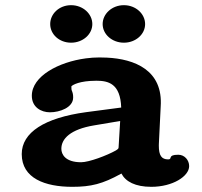

<svg xmlns="http://www.w3.org/2000/svg" viewBox="-20 -712 780 742"><path d="M254.7 -547C300 -547 336.8 -579.2 336.8 -619C336.8 -658.3 300.8 -692 254.7 -692C208.5 -692 174 -658.3 174 -619C174 -579.2 209.3 -547 254.7 -547ZM458.8 -547C504.1 -547 540.8 -579.2 540.8 -619C540.8 -658.3 504.9 -692 458.8 -692C412.6 -692 376.7 -658.3 376.7 -619C376.7 -579.2 413.4 -547 458.8 -547ZM438.3 -142.3C438 -138.3 437.2 -136.5 428 -130.7C393.1 -111 324 -85 293.4 -85C232.3 -85 217.1 -115.7 217.1 -137C217.1 -176 252.3 -212.2 343.3 -227.4L444.4 -244.4ZM564.8 10C647.6 10 711 -30.9 711 -70C711 -92.9 693.6 -114 669 -114C625.5 -114 648.2 -96 630 -96C604.6 -96 593.7 -110.8 593.8 -149.4C593.8 -151.9 593.8 -154.5 594 -157.1L601 -299.8C610.9 -441.2 499.8 -484.2 392.7 -489.3C383.1 -489.8 373.6 -490 364.1 -490C346.7 -490 329.3 -488.8 312.2 -486.5C207.2 -472.7 103 -417.9 103 -342C103 -297.4 139.3 -278 173 -278C210.9 -278 262.7 -296.3 262.7 -335C262.7 -346.2 261.5 -352.7 256.7 -364.2C256.4 -365.8 255.8 -370.9 255.8 -378C255.8 -379.6 274.1 -395.5 328.8 -399.2C336.9 -399.7 345 -400 352.7 -400C398.4 -400 445.3 -389.2 448.4 -296.4L312.6 -278.5C151.9 -256.6 64 -200 64 -116.6C64 -22.7 154.4 10 259.2 10C332.4 10 376.7 -1.4 447 -40.1C447.9 -40.6 448.3 -40.8 449.2 -41.4C465.2 -10.4 502.5 10 564.8 10Z"/></svg>

Font: Linux Libertine Mono O 
Style: Mono Bold
Weight: 400
Designer: Philipp H. Poll
Foundry: Philipp H. Poll
Version: Version 5.1.7